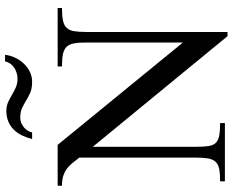

<svg xmlns="http://www.w3.org/2000/svg" viewBox="-102 -834 946 782"><g transform="rotate(-90 371.0 -443.0)"><path d="M729.5 -663.6Q697.3 -663.6 678 -659.4Q658.7 -655.3 648.4 -644.3Q638.2 -633.3 635 -614Q631.8 -594.7 631.8 -564V10.7H614.7L164.1 -538.1V-118.7Q164.1 -86.4 167 -67.1Q169.9 -47.9 179.9 -37.4Q189.9 -26.9 209.2 -23.2Q228.5 -19.5 260.7 -19.5V0H23.4V-19.5Q55.2 -19.5 74.2 -23.4Q93.3 -27.3 103.3 -38.3Q113.3 -49.3 116.7 -68.6Q120.1 -87.9 120.1 -118.7V-592.8Q107.4 -609.9 96.4 -623Q85.4 -636.2 73 -645Q60.5 -653.8 44.7 -658.7Q28.8 -663.6 5.4 -663.6V-681.2H171.9L588.9 -170.9V-564Q588.9 -594.7 585.4 -614Q582 -633.3 571.8 -644.3Q561.5 -655.3 542.5 -659.4Q523.4 -663.6 491.2 -663.6V-681.2H729.5ZM538.6 -895.5Q536.6 -874.5 527.3 -855Q518.1 -835.4 503.7 -819.8Q489.3 -804.2 470.2 -794.7Q451.2 -785.2 429.2 -785.2Q401.4 -785.2 384 -793Q366.7 -800.8 352.1 -809.8Q337.4 -818.8 321.8 -826.2Q306.2 -833.5 281.2 -833.5Q270.5 -833.5 260.5 -829.1Q250.5 -824.7 242.7 -818.1Q234.9 -811.5 229.5 -802.7Q224.1 -793.9 222.7 -785.2H195.8Q201.2 -807.1 210.7 -826.7Q220.2 -846.2 234.1 -860.1Q248 -874 267.1 -882.1Q286.1 -890.1 310.1 -890.1Q330.1 -890.1 345.5 -883.1Q360.8 -876 375.5 -867.4Q390.1 -858.9 405.5 -851.8Q420.9 -844.7 440.4 -844.7Q465.3 -844.7 485.6 -857.7Q505.9 -870.6 512.2 -895.5Z"/></g></svg>

Font: Simplified Naskh
Style: Regular
Weight: 400
Designer: SIL International
Foundry: Arabeyes
Version: 1.02_alpha